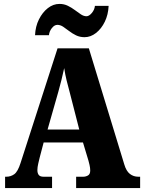

<svg xmlns="http://www.w3.org/2000/svg" viewBox="-20 -961 736 981"><path d="M6 0V-58H12Q35 -58 53 -71Q71 -84 85 -128L274 -714H434L615 -121Q625 -87 643.5 -72.5Q662 -58 687 -58H696V0H369V-58H405Q418 -58 429.5 -64.5Q441 -71 441 -90Q441 -103 437.5 -118Q434 -133 432 -140L404 -233H203L183 -157Q180 -145 175.5 -125.5Q171 -106 171 -92Q171 -76 178 -67Q185 -58 203 -58H246V0ZM223 -299H385L336 -490Q328 -519 320.5 -549.5Q313 -580 308 -613Q301 -581 293.5 -550.5Q286 -520 278 -492ZM412 -771Q388 -771 368.5 -780.5Q349 -790 333 -802.5Q317 -815 302.5 -824.5Q288 -834 273 -834Q258 -834 245 -817.5Q232 -801 230 -781H159Q161 -826 179 -862Q197 -898 224.5 -919.5Q252 -941 284 -941Q307 -941 326.5 -931.5Q346 -922 362.5 -909.5Q379 -897 393.5 -887.5Q408 -878 422 -878Q435 -878 449 -894.5Q463 -911 465 -931H535Q533 -886 515.5 -850Q498 -814 470.5 -792.5Q443 -771 412 -771Z"/></svg>

Font: Noto Serif Hebrew Condensed Black
Style: Regular
Weight: 900
Width: 3
Designer: Monotype Design Team
Foundry: Monotype Imaging Inc.
Version: Version 2.004; ttfautohint (v1.8.4.7-5d5b)